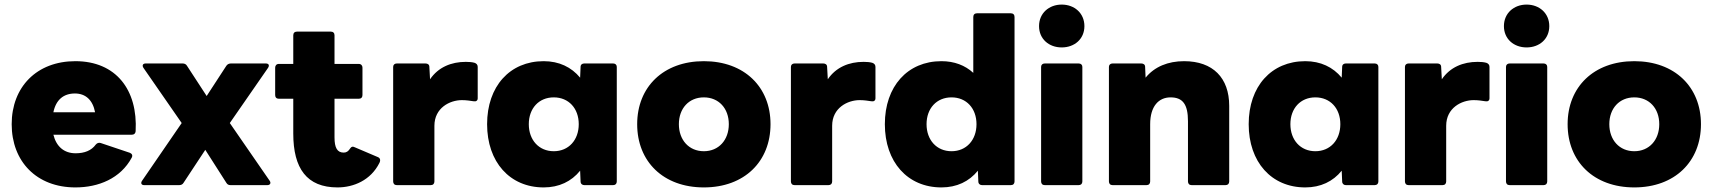

<svg xmlns="http://www.w3.org/2000/svg" viewBox="-20 -808 7475 838"><path d="M309 10C410 10 506 -29 555 -120C560 -130 556 -137 547 -141L419 -184C411 -186 404 -184 398 -177C379 -151 349 -139 310 -139C260 -139 226 -168 213 -220H555C565 -220 571 -225 572 -235C582 -416 486 -541 309 -541C140 -541 31 -428 31 -266C31 -103 140 10 309 10ZM307 -400C354 -400 385 -371 395 -318H213C224 -372 257 -400 307 -400Z M762 0C770 0 777 -3 781 -10L876 -154L968 -10C972 -3 978 0 986 0H1147C1159 0 1164 -9 1157 -19L983 -271L1150 -512C1157 -523 1153 -531 1140 -531H988C980 -531 973 -528 968 -521L882 -389L796 -521C792 -528 785 -531 777 -531H616C604 -531 599 -523 606 -512L773 -271L600 -19C593 -9 597 0 609 0Z M1453 10C1523 10 1598 -21 1636 -97C1642 -109 1639 -118 1630 -122L1529 -165C1519 -170 1514 -168 1509 -161C1500 -147 1492 -142 1480 -142C1452 -142 1440 -163 1440 -208V-377H1546C1556 -377 1562 -383 1562 -393V-513C1562 -522 1556 -529 1546 -529H1440V-654C1440 -664 1434 -670 1424 -670H1276C1266 -670 1260 -664 1260 -654V-529H1197C1187 -529 1181 -522 1181 -513V-393C1181 -383 1187 -377 1197 -377H1260V-225C1260 -73 1319 10 1453 10Z M1860 0C1870 0 1876 -6 1876 -16V-259C1876 -337 1943 -371 1996 -371C2017 -371 2033 -368 2047 -366C2058 -364 2065 -369 2065 -379V-516C2065 -525 2060 -531 2051 -534C2040 -537 2027 -538 2013 -538C1950 -538 1893 -515 1857 -462L1854 -516C1854 -526 1847 -531 1837 -531H1712C1702 -531 1696 -525 1696 -516V-16C1696 -6 1702 0 1712 0Z M2353 10C2420 10 2474 -16 2512 -63L2514 -16C2514 -6 2521 0 2530 0H2656C2666 0 2672 -6 2672 -16V-516C2672 -525 2666 -531 2656 -531H2530C2521 -531 2514 -526 2514 -516L2512 -469C2474 -515 2420 -541 2353 -541C2205 -541 2106 -431 2106 -266C2106 -101 2205 10 2353 10ZM2397 -148C2332 -148 2288 -197 2288 -266C2288 -335 2332 -383 2397 -383C2462 -383 2506 -335 2506 -266C2506 -197 2462 -148 2397 -148Z M3052 10C3229 10 3343 -103 3343 -266C3343 -428 3229 -541 3052 -541C2875 -541 2761 -428 2761 -266C2761 -103 2875 10 3052 10ZM3052 -148C2987 -148 2943 -197 2943 -266C2943 -335 2987 -383 3052 -383C3117 -383 3161 -335 3161 -266C3161 -197 3117 -148 3052 -148Z M3596 0C3606 0 3612 -6 3612 -16V-259C3612 -337 3679 -371 3732 -371C3753 -371 3769 -368 3783 -366C3794 -364 3801 -369 3801 -379V-516C3801 -525 3796 -531 3787 -534C3776 -537 3763 -538 3749 -538C3686 -538 3629 -515 3593 -462L3590 -516C3590 -526 3583 -531 3573 -531H3448C3438 -531 3432 -525 3432 -516V-16C3432 -6 3438 0 3448 0Z M4089 10C4156 10 4210 -16 4248 -63L4250 -16C4250 -6 4257 0 4266 0H4392C4402 0 4408 -6 4408 -16V-734C4408 -744 4402 -750 4392 -750H4244C4234 -750 4228 -744 4228 -734V-490C4192 -523 4145 -541 4089 -541C3941 -541 3842 -431 3842 -266C3842 -101 3941 10 4089 10ZM4133 -148C4068 -148 4024 -197 4024 -266C4024 -335 4068 -383 4133 -383C4198 -383 4242 -335 4242 -266C4242 -197 4198 -148 4133 -148Z M4614 -601C4670 -601 4713 -638 4713 -694C4713 -750 4670 -788 4614 -788C4558 -788 4515 -750 4515 -694C4515 -638 4558 -601 4614 -601ZM4688 0C4698 0 4704 -6 4704 -16V-516C4704 -525 4698 -531 4688 -531H4540C4530 -531 4524 -525 4524 -516V-16C4524 -6 4530 0 4540 0Z M4984 0C4994 0 5000 -6 5000 -16V-266C5000 -344 5037 -383 5089 -383C5142 -383 5165 -353 5165 -279V-16C5165 -6 5171 0 5181 0H5329C5339 0 5345 -6 5345 -16V-346C5345 -468 5274 -541 5148 -541C5078 -541 5019 -517 4980 -469L4978 -516C4978 -526 4971 -531 4961 -531H4836C4826 -531 4820 -525 4820 -516V-16C4820 -6 4826 0 4836 0Z M5677 10C5744 10 5798 -16 5836 -63L5838 -16C5838 -6 5845 0 5854 0H5980C5990 0 5996 -6 5996 -16V-516C5996 -525 5990 -531 5980 -531H5854C5845 -531 5838 -526 5838 -516L5836 -469C5798 -515 5744 -541 5677 -541C5529 -541 5430 -431 5430 -266C5430 -101 5529 10 5677 10ZM5721 -148C5656 -148 5612 -197 5612 -266C5612 -335 5656 -383 5721 -383C5786 -383 5830 -335 5830 -266C5830 -197 5786 -148 5721 -148Z M6276 0C6286 0 6292 -6 6292 -16V-259C6292 -337 6359 -371 6412 -371C6433 -371 6449 -368 6463 -366C6474 -364 6481 -369 6481 -379V-516C6481 -525 6476 -531 6467 -534C6456 -537 6443 -538 6429 -538C6366 -538 6309 -515 6273 -462L6270 -516C6270 -526 6263 -531 6253 -531H6128C6118 -531 6112 -525 6112 -516V-16C6112 -6 6118 0 6128 0Z M6643 -601C6699 -601 6742 -638 6742 -694C6742 -750 6699 -788 6643 -788C6587 -788 6544 -750 6544 -694C6544 -638 6587 -601 6643 -601ZM6717 0C6727 0 6733 -6 6733 -16V-516C6733 -525 6727 -531 6717 -531H6569C6559 -531 6553 -525 6553 -516V-16C6553 -6 6559 0 6569 0Z M7113 10C7290 10 7404 -103 7404 -266C7404 -428 7290 -541 7113 -541C6936 -541 6822 -428 6822 -266C6822 -103 6936 10 7113 10ZM7113 -148C7048 -148 7004 -197 7004 -266C7004 -335 7048 -383 7113 -383C7178 -383 7222 -335 7222 -266C7222 -197 7178 -148 7113 -148Z"/></svg>

Font: LINE Seed Sans TH ExtraBold
Style: Regular
Weight: 800
Designer: Dalton Maag Ltd | Thai characters by Cadson Demak Co.,Ltd.
Foundry: Dalton Maag Ltd
Version: Version 1.003